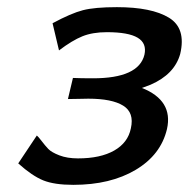

<svg xmlns="http://www.w3.org/2000/svg" viewBox="-20 -507 528 537"><path d="M31 -50 83 -128Q87 -125 96.5 -112.5Q106 -100 115 -90.5Q124 -81 146 -72.5Q168 -64 198 -64Q261 -64 299.5 -86Q338 -108 346 -148Q356 -192 324.5 -211.5Q293 -231 227 -231Q220 -231 201 -230.5Q182 -230 170 -230L184 -289Q206 -288 240 -288Q368 -288 384 -354Q391 -386 365 -401.5Q339 -417 279 -417Q239 -417 210.5 -405.5Q182 -394 145 -366L127 -442Q179 -470 212 -478.5Q245 -487 307 -487Q404 -487 452.5 -457.5Q501 -428 484 -356Q468 -299 401 -270L377 -261Q465 -226 447 -146Q430 -74 359.5 -32Q289 10 185 10Q132 10 101 -2.5Q70 -15 31 -50Z"/></svg>

Font: Coval
Style: Medium Italic
Weight: 500
Foundry: Context Ltd
Version: Version 001.000